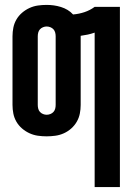

<svg xmlns="http://www.w3.org/2000/svg" viewBox="-20 -548 540 783"><path d="M366 215V-415Q352 -410 338 -407Q324 -404 309 -402V-120Q309 -102 305.5 -84.5Q302 -67 293 -51.5Q284 -36 270.5 -24Q257 -12 240.5 -4.5Q224 3 206 5.5Q188 8 170 8Q152 8 134.5 5.5Q117 3 100.5 -4.5Q84 -12 70 -24Q56 -36 47 -51.5Q38 -67 34.5 -84.5Q31 -102 31 -120V-400Q31 -418 34.5 -435.5Q38 -453 47 -468.5Q56 -484 70 -496Q84 -508 100.5 -515.5Q117 -523 134.5 -525.5Q152 -528 170 -528Q185 -528 199.5 -526Q214 -524 228.5 -519.5Q243 -515 255.5 -507.5Q268 -500 278 -489Q302 -491 324.5 -498.5Q347 -506 366 -520H469V215ZM170 -80Q178 -80 185.5 -83Q193 -86 198 -91.5Q203 -97 205 -104.5Q207 -112 207 -120V-400Q207 -408 205 -415.5Q203 -423 198 -428.5Q193 -434 185.5 -437Q178 -440 170 -440Q163 -440 155.5 -437Q148 -434 143 -428.5Q138 -423 136 -415.5Q134 -408 134 -400V-120Q134 -112 136 -104.5Q138 -97 143 -91.5Q148 -86 155.5 -83Q163 -80 170 -80Z"/></svg>

Font: Iosevka Custom
Style: Bold
Weight: 700
Monospace: yes
Designer: Belleve Invis
Foundry: Belleve Invis
Version: Version 30.3.3; ttfautohint (v1.8.3)